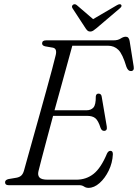

<svg xmlns="http://www.w3.org/2000/svg" viewBox="-20 -895 667 928"><path d="M362 0H21Q4.5 0 4.5 -14Q4.5 -25.5 21 -29.5L59.5 -36Q73.5 -38.5 82 -45.8Q90.5 -53 95.5 -69Q101 -89 112.8 -131.2Q124.5 -173.5 140 -228.5Q155.5 -283.5 172.2 -343.5Q189 -403.5 204.5 -460Q220 -516.5 232 -561Q244 -605.5 249.5 -629.5Q256.5 -660 236 -664.5L198.5 -671Q183.5 -674.5 183.5 -685Q183.5 -700 203 -700H529Q550 -700 563.2 -708.8Q576.5 -717.5 588 -717.5Q603 -717.5 606.5 -697L626 -574.5Q630 -552.5 613.5 -551.5Q599 -550.5 591 -572Q572.5 -634 552.2 -654Q532 -674 502 -674H329.5Q321 -642.5 307.2 -592.8Q293.5 -543 277 -483Q260.5 -423 243.5 -362H398Q420 -362 431.8 -375.5Q443.5 -389 443 -429Q444.5 -442.5 456 -442.5Q469.5 -442.5 471.5 -428L496 -284Q499.5 -263 483.5 -262.5Q471.5 -262 466 -277Q455 -312 441 -323.5Q427 -335 401.5 -335H236.5Q220.5 -275.5 206 -221.2Q191.5 -167 181 -126.8Q170.5 -86.5 166 -68Q161 -48 170.8 -37.2Q180.5 -26.5 210.5 -26.5H348.5Q397 -26.5 432.5 -54.8Q468 -83 497 -152.5Q503.5 -166 513.5 -166Q526 -166 525.5 -149Q523.5 -107.5 505.5 -70.5Q487.5 -33.5 461.2 -10.2Q435 13 407.5 13Q395.5 13 386 6.5Q376.5 0 362 0ZM446 -758.5Q437 -751 430.5 -746.8Q424 -742.5 416 -742.5Q408 -742.5 403.2 -746.8Q398.5 -751 393.5 -758.5L330.5 -855Q324 -865.5 333.5 -872.5Q342.5 -878 352 -869.5L430 -802.5L544.5 -869.5Q559 -878 565 -872.5Q572 -865.5 559.5 -855Z"/></svg>

Font: Fraunces 72pt S050 Light
Style: Italic
Weight: 300
Italic angle: -16°
Version: Version 1.000; ttfautohint (v1.8.3)